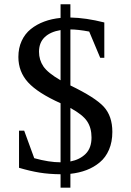

<svg xmlns="http://www.w3.org/2000/svg" viewBox="-20 -804 604 887"><path d="M259.8 63V1Q206.1 0.5 162.6 -6.6Q119.1 -13.7 67.9 -28.8V-200.2H91.8L138.2 -73.2Q206.5 -54.2 259.8 -54.2V-327.1Q154.3 -374.5 109.6 -423.6Q64.9 -472.7 64.9 -541Q64.9 -582 80.1 -615Q95.2 -647.9 122.3 -669.7Q149.4 -691.4 184.1 -704.3Q218.8 -717.3 259.8 -721.2V-784.2H305.2V-723.1Q377 -721.7 461.9 -700.2V-537.1H442.9L392.1 -658.2Q339.8 -668 305.2 -668V-409.2Q419.9 -354 459.5 -310.8Q499 -267.6 499 -194.8Q499 -148.4 483.6 -112.5Q468.3 -76.7 440.9 -54Q413.6 -31.2 379.6 -18.3Q345.7 -5.4 305.2 -1V63ZM402.8 -168.9Q402.8 -213.4 382.3 -243.9Q361.8 -274.4 305.2 -305.2V-58.1Q348.6 -66.4 375.7 -93.3Q402.8 -120.1 402.8 -168.9ZM160.2 -564.9Q160.2 -527.3 180.4 -497.3Q200.7 -467.3 259.8 -433.1V-665Q212.4 -657.2 186.3 -632.1Q160.2 -606.9 160.2 -564.9Z"/></svg>

Font: Amethysta
Style: Regular
Weight: 400
Designer: Konstantin Vinogradov, Alexei Vanyashin
Foundry: Cyreal (www.cyreal.org)
Version: Version 1.003